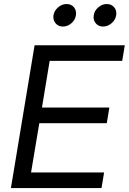

<svg xmlns="http://www.w3.org/2000/svg" viewBox="-20 -958 656 978"><path d="M35.6 0 156.2 -727.5H615.7L602.5 -647.9H232.9L193.8 -410.2H537.1L523.9 -330.6H180.2L138.2 -79.6H510.3L497.1 0ZM504.9 -822.8Q481.4 -822.8 467.5 -839.6Q453.6 -856.4 457.5 -880.4Q460.9 -903.8 480.7 -920.7Q500.5 -937.5 523.9 -937.5Q547.9 -937.5 561.8 -920.7Q575.7 -903.8 571.8 -880.4Q567.9 -856.4 548.3 -839.6Q528.8 -822.8 504.9 -822.8ZM300.3 -822.8Q276.9 -822.8 262.9 -839.6Q249 -856.4 252.4 -880.4Q256.3 -903.8 276.1 -920.7Q295.9 -937.5 319.3 -937.5Q343.3 -937.5 356.9 -920.7Q370.6 -903.8 366.7 -880.4Q363.3 -856.4 343.8 -839.6Q324.2 -822.8 300.3 -822.8Z"/></svg>

Font: Inter 24pt
Style: Italic
Weight: 400
Italic angle: -9.3988°
Designer: Rasmus Andersson
Foundry: rsms
Version: Version 4.001;git-66647c0bb